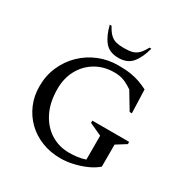

<svg xmlns="http://www.w3.org/2000/svg" viewBox="-194 -1022 1153 1192"><g transform="rotate(30 382.5 -426.0)"><path d="M401 10Q329 10 267.5 -14Q206 -38 161 -81.5Q116 -125 90.5 -184Q65 -243 65 -313Q65 -390 93.5 -455Q122 -520 172 -568.5Q222 -617 287 -643.5Q352 -670 426 -670Q479 -670 516 -664Q553 -658 582.5 -647Q612 -636 640 -622L646 -454H630L558 -574Q519 -600 491 -610Q463 -620 426 -620Q352 -620 294 -586Q236 -552 203 -492Q170 -432 170 -355Q170 -258 205 -189Q240 -120 298.5 -83.5Q357 -47 430 -47Q459 -47 487.5 -50.5Q516 -54 545 -64V-235L456 -276V-292H720V-276L650 -232V-74Q620 -48 578 -29.5Q536 -11 490 -0.5Q444 10 401 10ZM401 -710Q335 -710 302 -751Q269 -792 252 -862H265Q283 -828 301.5 -810Q320 -792 343.5 -786Q367 -780 401 -780Q435 -780 458.5 -786Q482 -792 500.5 -810Q519 -828 537 -862H550Q532 -792 498.5 -751Q465 -710 401 -710Z"/></g></svg>

Font: Spectral Medium
Style: Regular
Weight: 500
Designer: Jean-Baptiste Levee
Foundry: Production Type
Version: Version 2.001